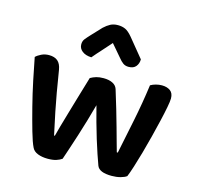

<svg xmlns="http://www.w3.org/2000/svg" viewBox="-105 -823 963 940"><g transform="rotate(15 376.5 -352.5)"><path d="M379 -307Q368 -266 355.5 -224Q343 -182 330.5 -142.5Q318 -103 306.5 -69Q295 -35 287 -11Q276 -3 259 2.5Q242 8 216 8Q187 8 165.5 -0.5Q144 -9 136 -26Q124 -50 109 -102.5Q94 -155 78 -217.5Q62 -280 48.5 -344.5Q35 -409 26 -457Q36 -467 53.5 -475.5Q71 -484 92 -484Q120 -484 136 -470.5Q152 -457 157 -427Q176 -307 193 -223.5Q210 -140 217 -110H221Q225 -127 234.5 -160Q244 -193 256.5 -236Q269 -279 283.5 -328Q298 -377 313 -427Q327 -435 342.5 -439.5Q358 -444 379 -444Q406 -444 424.5 -435Q443 -426 449 -408Q464 -360 477.5 -314Q491 -268 502 -228.5Q513 -189 521.5 -158Q530 -127 535 -110H540Q557 -193 575.5 -283Q594 -373 607 -469Q619 -476 634 -480Q649 -484 664 -484Q690 -484 706.5 -472Q723 -460 723 -433Q723 -419 717 -387.5Q711 -356 701.5 -315.5Q692 -275 680.5 -229.5Q669 -184 657 -141.5Q645 -99 634 -64.5Q623 -30 615 -11Q605 -3 584.5 2.5Q564 8 540 8Q477 8 465 -23Q457 -45 446 -77Q435 -109 423.5 -147Q412 -185 400.5 -226Q389 -267 379 -307ZM378 -622Q353 -593 334 -572.5Q315 -552 294 -527Q265 -528 247.5 -541.5Q230 -555 230 -576Q230 -592 238.5 -603Q247 -614 263 -631L310 -681Q326 -696 342 -704.5Q358 -713 380 -713Q401 -713 417.5 -705.5Q434 -698 454 -674L531 -580Q531 -559 519 -544Q507 -529 482 -529Q465 -529 453.5 -537.5Q442 -546 431 -560Z"/></g></svg>

Font: Baloo Tammudu 2 SemiBold
Style: Regular
Weight: 600
Designer: Maithili Shingre, Omkar Shende and Ek Type
Foundry: Ek Type
Version: Version 1.640;hotconv 1.0.111;makeotfexe 2.5.65597; ttfautoh